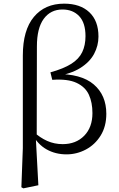

<svg xmlns="http://www.w3.org/2000/svg" viewBox="-20 -825 653 1051"><path d="M97 200 105 -14V-521Q105 -660 165.5 -732.5Q226 -805 331 -805Q419 -805 469 -758Q519 -711 519 -625Q519 -575 495 -530Q471 -485 419 -452.5Q367 -420 283 -407V-420Q424 -422 493 -363Q562 -304 562 -202Q562 -133 531 -83Q500 -33 450 -6.5Q400 20 344 20Q284 20 235.5 -7Q187 -34 155 -92H152L162 -105Q199 -71 238.5 -53.5Q278 -36 323 -36Q396 -36 441 -82Q486 -128 486 -206Q486 -264 466.5 -306.5Q447 -349 399 -371.5Q351 -394 266 -388L256 -429Q328 -449 370 -475.5Q412 -502 430 -539.5Q448 -577 448 -627Q448 -700 413.5 -736.5Q379 -773 322 -773Q257 -773 219.5 -722Q182 -671 182 -571L181 -80L176 -71L190 189L108 206Z"/></svg>

Font: Noto Serif JP
Style: Regular
Weight: 400
Designer: Ryoko NISHIZUKA  (kana & ideographs); Frank Grießhammer (Latin, Greek & Cyrillic); Wenlong ZHANG  (bopomofo); Sandoll Co
Foundry: Adobe
Version: Version 2.003-H1;hotconv 1.1.1;makeotfexe 2.6.0